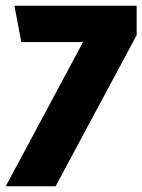

<svg xmlns="http://www.w3.org/2000/svg" viewBox="-31 -646 494 666"><path d="M162 0H-11L257 -500H43L19 -626H443V-524Z"/></svg>

Font: Amaranth
Style: Bold Italic
Weight: 700
Italic angle: -12°
Designer: Gesine Todt
Foundry: Gesine Todt
Version: Version 1.001